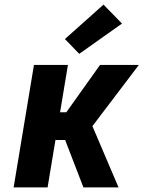

<svg xmlns="http://www.w3.org/2000/svg" viewBox="-20 -811 640 831"><path d="M39 0 127 -530H274L240 -325H267L413 -530H581L380 -265L493 0H341L262 -205H220L186 0ZM323 -578 261 -642 428 -791 508 -709Z"/></svg>

Font: Iosevka Curly Heavy Extended
Style: Italic
Weight: 900
Width: 7
Italic angle: -9°
Monospace: yes
Designer: Belleve Invis
Foundry: Belleve Invis
Version: Version 11.1.0; ttfautohint (v1.8.3)